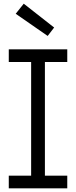

<svg xmlns="http://www.w3.org/2000/svg" viewBox="-20 -1019 412 1039"><path d="M108.5 -999 273 -870 238 -824.5 65 -944.5ZM27.5 -683.5V-752H344V-683.5H223V-68.5H344V0H27.5V-68.5H148.5V-683.5Z"/></svg>

Font: Hepta Slab ExtraLight
Style: Regular
Weight: 400
Version: Version 1.102